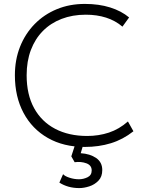

<svg xmlns="http://www.w3.org/2000/svg" viewBox="-20 -735 736 980"><path d="M413 15Q304.5 15 224.2 -30.8Q144 -76.5 100 -159Q56 -241.5 56 -351Q56 -430 82.2 -496.2Q108.5 -562.5 156.5 -611.8Q204.5 -661 269.8 -688Q335 -715 413 -715Q485 -715 542.2 -697Q599.5 -679 639 -646L605 -599Q568.5 -630 521.5 -645Q474.5 -660 418 -660Q350 -660 294.2 -638.5Q238.5 -617 198.8 -576.8Q159 -536.5 137.5 -479.5Q116 -422.5 116 -351Q116 -252.5 154 -183.2Q192 -114 261.5 -77.5Q331 -41 425 -41Q483.5 -41 535.8 -58.2Q588 -75.5 633 -115L661 -65Q608 -23 546.2 -4Q484.5 15 413 15ZM385 225Q355 225 329.5 217.8Q304 210.5 283 197L302 154Q311 164.5 335 172.2Q359 180 383 180Q405.5 180 426.8 169.8Q448 159.5 448 135Q448 108.5 420.8 98.5Q393.5 88.5 361 93L344 63L371 -20H412L392 47Q439.5 50 470.8 71.5Q502 93 502 133Q502 167 482.5 187.2Q463 207.5 435.8 216.2Q408.5 225 385 225Z"/></svg>

Font: Geologica Roman Thin
Style: Regular
Weight: 250
Designer: Sindre Bremnes, Frode Helland
Foundry: Monokrom Skriftforlag AS
Version: Version 1.010;gftools[0.9.28]